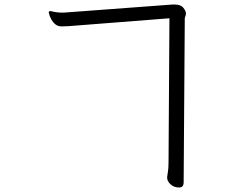

<svg xmlns="http://www.w3.org/2000/svg" viewBox="-20 -753 1040 851"><path d="M731 -672 283 -637Q268 -636 253 -636Q238 -636 227 -644Q204 -662 196 -697Q196 -704 204 -704Q230 -697 257 -697H262L745 -733H754Q781 -733 792.5 -718.5Q804 -704 804 -695Q804 -686 801.5 -680.5Q799 -675 799 -673L794 55Q794 78 774 78Q751 78 736 64Q721 50 721 36Q721 33 721 30Q721 27 724 10.5Q727 -6 727 -34Z"/></svg>

Font: Moon Stars Kai T HW
Style: Regular
Weight: 400
Designer: GuiWonder
Version: Version 1.101